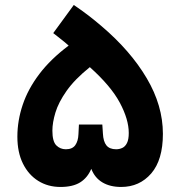

<svg xmlns="http://www.w3.org/2000/svg" viewBox="-20 -742 718 766"><path d="M344.2 -68.4Q357.9 -32.7 388.4 -14.4Q418.9 3.9 463.4 3.9Q536.6 3.9 583.3 -50Q629.9 -104 629.9 -208Q629.9 -320.8 565.4 -429.9Q501 -539.1 385.7 -637.2Q355.5 -663.1 329.3 -682.9Q303.2 -702.6 274.4 -722.2L192.4 -609.9Q199.7 -604.5 211.9 -594.7Q224.1 -585 236.1 -575.4Q248 -565.9 253.9 -560.1Q182.1 -506.3 137 -446.8Q91.8 -387.2 70.6 -324Q49.3 -260.7 49.3 -196.8Q49.3 -134.3 71.5 -89.4Q93.8 -44.4 132.6 -20.3Q171.4 3.9 221.2 3.9Q270.5 3.9 299.8 -14.4Q329.1 -32.7 344.2 -68.4ZM294.9 -245.1 293 -207Q292 -179.2 280.3 -162.8Q268.6 -146.5 242.7 -146.5Q220.2 -146.5 204.6 -162.1Q189 -177.7 189 -220.7Q189 -252.9 201.2 -293.2Q213.4 -333.5 245.6 -379.4Q277.8 -425.3 338.4 -474.1Q422.4 -398.9 458 -332.3Q493.7 -265.6 493.7 -211.4Q493.7 -185.5 486.6 -171.4Q479.5 -157.2 468 -151.9Q456.5 -146.5 443.4 -146.5Q417 -146.5 404.5 -162.1Q392.1 -177.7 390.6 -209L388.2 -245.1Z"/></svg>

Font: Estedad-FD-VF Thin
Style: Regular
Weight: 100
Designer: Amin Abedi
Version: Version 5.0